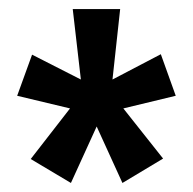

<svg xmlns="http://www.w3.org/2000/svg" viewBox="-20 -761 427 425"><path d="M253 -521 341 -410 251 -356 194 -481 137 -356 48 -409 135 -521 18 -549 51 -640 159 -585 141 -741H246L229 -585L336 -641L369 -549Z"/></svg>

Font: Fira Sans Compressed Medium
Style: Regular
Weight: 500
Width: 1
Designer: bBox Type GmbH & Carrois Corporate GbR & Edenspiekermann AG
Foundry: bBox Type GmbH & Carrois Corporate GbR & Edenspiekermann AG
Version: Version 4.301